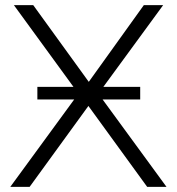

<svg xmlns="http://www.w3.org/2000/svg" viewBox="-20 -725 687 745"><path d="M20 0 292 -372V-351L34 -705H109L332 -397H317L538 -705H613L354 -351V-372L626 0H551L312 -329H334L95 0ZM125 -339V-388H524V-339Z"/></svg>

Font: Nunito Sans 11pt Light
Style: Regular
Weight: 300
Version: Version 3.101;gftools[0.9.27]